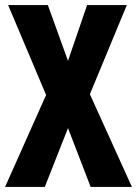

<svg xmlns="http://www.w3.org/2000/svg" viewBox="-22 -734 538 754"><path d="M496 0 331 -364 476 -714H320L245 -495L166 -714H10L159 -361L-2 0H154L245 -231L334 0Z"/></svg>

Font: Noto Sans Gurmukhi UI ExtraCondensed ExtraBold
Style: Regular
Weight: 800
Width: 2
Designer: Jelle Bosma - Monotype Design Team
Foundry: Monotype Imaging Inc.
Version: Version 2.004